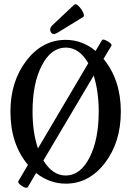

<svg xmlns="http://www.w3.org/2000/svg" viewBox="-20 -867 629 920"><path d="M239 -704Q226 -704 221.5 -718Q217 -732 231 -746L336 -845Q343 -851 356.5 -838Q370 -825 378 -807.5Q386 -790 379 -786L257 -711Q245 -704 239 -704ZM113 30Q108 35 96.5 30.5Q85 26 75 16.5Q65 7 68 1L114 -77Q30 -177 30 -332Q30 -477 106.5 -576.5Q183 -676 295 -676Q374 -676 438 -623L469 -675Q474 -682 496 -669Q518 -656 514 -648L476 -585Q559 -484 559 -332Q559 -186 483 -86.5Q407 13 295 13Q218 13 153 -38ZM136 -333Q136 -231 162 -156L403 -564Q360 -639 295 -639Q225 -639 180.5 -553.5Q136 -468 136 -333ZM295 -26Q365 -26 409 -112Q453 -198 453 -333Q453 -428 429 -505L188 -98Q232 -26 295 -26Z"/></svg>

Font: Junicode Cond Medium
Style: Regular
Weight: 500
Width: 3
Designer: Peter S. Baker
Version: Version 2.201